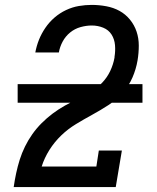

<svg xmlns="http://www.w3.org/2000/svg" viewBox="-20 -763 640 783"><path d="M36 0V-1Q40 -29 46 -57Q52 -85 60.5 -112Q69 -139 82 -165.5Q95 -192 112 -216Q129 -240 150 -261Q171 -282 195 -300Q219 -318 245 -332.5Q271 -347 297.5 -360.5Q324 -374 350 -389Q376 -404 396.5 -425.5Q417 -447 429.5 -473.5Q442 -500 447 -528Q447 -529 447 -529.5Q447 -530 447 -531Q451 -555 449 -579Q447 -603 435 -622Q423 -641 401 -650Q379 -659 354 -659Q332 -659 308.5 -652.5Q285 -646 266 -630.5Q247 -615 235.5 -593.5Q224 -572 220 -549H124Q129 -576 139 -601Q149 -626 165 -649.5Q181 -673 202.5 -691.5Q224 -710 249.5 -722Q275 -734 301.5 -738.5Q328 -743 354 -743Q384 -743 413.5 -737.5Q443 -732 467.5 -718.5Q492 -705 510 -683Q528 -661 537 -634Q546 -607 546 -577Q546 -547 541 -517Q535 -481 520 -446.5Q505 -412 479.5 -383.5Q454 -355 421.5 -334Q389 -313 356 -295Q323 -277 290 -257Q257 -237 229.5 -210.5Q202 -184 181.5 -151.5Q161 -119 150 -84H373L383 -149H477L452 0ZM561 -344H52V-420H561Z"/></svg>

Font: Iosevka Slab Medium Extended
Style: Italic
Weight: 500
Width: 7
Italic angle: -9°
Monospace: yes
Designer: Belleve Invis
Foundry: Belleve Invis
Version: Version 11.1.0; ttfautohint (v1.8.3)